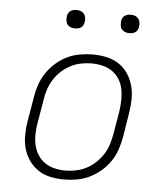

<svg xmlns="http://www.w3.org/2000/svg" viewBox="-52 -755 704 810"><g transform="rotate(5 300.0 -350.5)"><path d="M249 8Q219 8 190.5 2Q162 -4 139 -19.5Q116 -35 100 -58Q84 -81 76.5 -108.5Q69 -136 69.5 -166Q70 -196 75 -226L92 -326Q96 -353 105 -379.5Q114 -406 130 -430Q146 -454 168 -473.5Q190 -493 215.5 -505.5Q241 -518 269 -523Q297 -528 324 -528Q354 -528 382.5 -522Q411 -516 434.5 -500.5Q458 -485 473.5 -462Q489 -439 496.5 -411.5Q504 -384 503.5 -354Q503 -324 498 -294L482 -194Q477 -167 468.5 -140.5Q460 -114 444 -90Q428 -66 405.5 -46.5Q383 -27 357.5 -14.5Q332 -2 304 3Q276 8 249 8ZM251 -30Q273 -30 295.5 -34.5Q318 -39 339.5 -50Q361 -61 378.5 -77.5Q396 -94 409 -114Q422 -134 429 -156Q436 -178 440 -201L457 -301Q460 -324 460.5 -348Q461 -372 456.5 -394Q452 -416 440 -435Q428 -454 410 -466.5Q392 -479 369.5 -484.5Q347 -490 323 -490Q301 -490 278 -485.5Q255 -481 234 -470Q213 -459 195 -442.5Q177 -426 164.5 -406Q152 -386 144.5 -364Q137 -342 134 -319L117 -219Q113 -196 112.5 -172Q112 -148 117 -126Q122 -104 134 -85Q146 -66 164 -53.5Q182 -41 204.5 -35.5Q227 -30 251 -30ZM470 -631Q460 -631 451.5 -634Q443 -637 437.5 -644Q432 -651 431 -660.5Q430 -670 431 -680Q432 -686 435 -692Q438 -698 444 -702Q450 -706 456.5 -707.5Q463 -709 469 -709Q479 -709 487.5 -706Q496 -703 501.5 -696Q507 -689 508.5 -679.5Q510 -670 508 -660Q507 -654 504 -648Q501 -642 495.5 -638Q490 -634 483 -632.5Q476 -631 470 -631ZM240 -631Q230 -631 221.5 -634Q213 -637 207.5 -644Q202 -651 201 -660.5Q200 -670 201 -680Q202 -686 205 -692Q208 -698 214 -702Q220 -706 226.5 -707.5Q233 -709 239 -709Q249 -709 257.5 -706Q266 -703 271.5 -696Q277 -689 278.5 -679.5Q280 -670 278 -660Q277 -654 274 -648Q271 -642 265.5 -638Q260 -634 253 -632.5Q246 -631 240 -631Z"/></g></svg>

Font: Iosevka Etoile Extralight
Style: Italic
Weight: 200
Italic angle: -9°
Designer: Belleve Invis
Foundry: Belleve Invis
Version: Version 22.1.2; ttfautohint (v1.8.4)